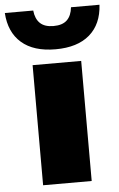

<svg xmlns="http://www.w3.org/2000/svg" viewBox="-108 -837 545 876"><g transform="rotate(-5 165.0 -399.0)"><path d="M53.5 0V-550H276V0ZM164.5 -613Q64.5 -613 9 -661.2Q-46.5 -709.5 -52 -798H78Q82 -759.5 103 -739.5Q124 -719.5 164.5 -719.5Q205.5 -719.5 226.2 -739.5Q247 -759.5 251 -798H381.5Q376.5 -709.5 320.8 -661.2Q265 -613 164.5 -613Z"/></g></svg>

Font: Encode Sans SemiExpanded Black
Style: Regular
Weight: 900
Width: 6
Designer: Multiple Designers
Foundry: Impallari Type
Version: Version 3.002